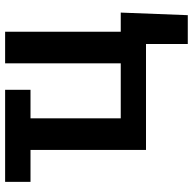

<svg xmlns="http://www.w3.org/2000/svg" viewBox="-22 -546 725 720"><g transform="rotate(-90 340.0 -185.5)"><path d="M138.2 -433.1H18.6V-528.3H363.8V-433.1H256.8V-94.7H462.9V-528.3H581.5V-94.7H653.3L643.6 156.7H535.6V0H138.2Z"/></g></svg>

Font: Roboto Medium
Style: Regular
Weight: 500
Designer: Google
Version: Version 2.134; 2016; ttfautohint (v1.6)